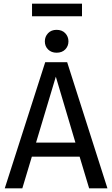

<svg xmlns="http://www.w3.org/2000/svg" viewBox="-20 -1029 613 1049"><path d="M567 0H467L415 -173H154L102 0H6L227 -689H347ZM392 -250 285 -610 177 -250ZM289 -741Q261 -741 243 -758.5Q225 -776 225 -803Q225 -829 242.5 -847.5Q260 -866 289 -866Q319 -866 336.5 -847.5Q354 -829 354 -803Q354 -777 336.5 -759Q319 -741 289 -741ZM428 -940H155V-1009H428Z"/></svg>

Font: Trujillo
Style: Regular
Weight: 400
Designer: Fira Sans original fonts by bBox Type GmbH, Carrois Corporate GbR, & Edenspiekermann AG / Changes by Cristiano Sobral
Foundry: Fira Sans original fonts by bBox Type GmbH, Carrois Corporate GbR, & Edenspiekermann AG / Changes by Cristiano Sobral
Version: Version 4.301;October 17, 2021;FontCreator 14.0.0.2814 64-bi